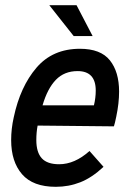

<svg xmlns="http://www.w3.org/2000/svg" viewBox="-20 -710 500 740"><path d="M439 -357Q439 -312 428 -260Q423 -235 419 -223L125 -226Q120 -200 120 -170Q120 -123 141 -100Q162 -77 208 -77Q268 -77 325 -128L379 -67Q334 -25 289.5 -7.5Q245 10 195 10Q107 10 65 -38.5Q23 -87 23 -170Q23 -214 33 -258Q58 -376 120.5 -449Q183 -522 288 -522Q368 -522 403.5 -477.5Q439 -433 439 -357ZM144 -304H342Q349 -333 349 -361Q349 -436 279 -436Q228 -436 195.5 -402.5Q163 -369 144 -304ZM170 -690H275L337 -571H264Z"/></svg>

Font: Decalotype Medium Italic
Style: Regular
Weight: 500
Italic angle: -12°
Designer: Alfredo Marco Pradil
Foundry: Alfredo Marco Pradil
Version: Version 1.0